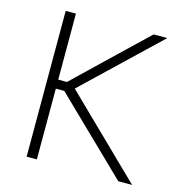

<svg xmlns="http://www.w3.org/2000/svg" viewBox="-106 -810 867 907"><g transform="rotate(15 328.0 -356.5)"><path d="M104.5 0V-713H154.5V-390H197L332 -519.5Q379.5 -565 426.2 -609.5Q473 -654 534.5 -713H601.5Q541.5 -656 484.8 -602Q428 -548 372 -494.5L241 -369.5L387.5 -226.5Q424.5 -190.5 466.8 -149.5Q509 -108.5 549 -69.2Q589 -30 620.5 0H552.5Q497 -54 448.5 -101Q400 -148 354 -192.5L196 -346H154.5V0Z"/></g></svg>

Font: Commissioner ExtraLight
Style: Regular
Weight: 200
Designer: Kostas Bartsokas
Foundry: Kostas Bartsokas
Version: Version 1.000; ttfautohint (v1.8.3)